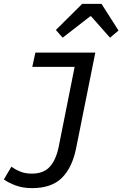

<svg xmlns="http://www.w3.org/2000/svg" viewBox="-40 -761 660 993"><path d="M126 212Q78 212 40.5 198Q3 184 -20 167L19 101Q41 117 66.5 127Q92 137 124 137Q185 137 217 102Q249 67 263 1L346 -415H127L143 -489H453L354 4Q334 105 280.5 158.5Q227 212 126 212ZM284 -566 249 -606 385 -741H485L573 -603L529 -566L431 -677H427Z"/></svg>

Font: Source Code Pro Medium
Style: Italic
Weight: 500
Italic angle: -11°
Monospace: yes
Designer: Paul D. Hunt, Teo Tuominen
Foundry: Adobe Systems Incorporated
Version: Version 1.050;PS 1.000;hotconv 16.6.51;makeotf.lib2.5.65220